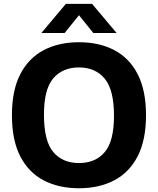

<svg xmlns="http://www.w3.org/2000/svg" viewBox="-20 -969 821 998"><path d="M390.5 9.5Q285 9.5 206.5 -31.8Q128 -73 85 -157Q42 -241 42 -370Q42 -499 85.2 -583Q128.5 -667 206.8 -708.2Q285 -749.5 390.5 -749.5Q496 -749.5 574.5 -708.2Q653 -667 696 -582.8Q739 -498.5 739 -370Q739 -241.5 695.8 -157.2Q652.5 -73 574 -31.8Q495.5 9.5 390.5 9.5ZM390.5 -121.5Q476 -121.5 524.2 -178.2Q572.5 -235 572.5 -366.5Q572.5 -503 523.8 -560.8Q475 -618.5 390.5 -618.5Q305.5 -618.5 257 -562Q208.5 -505.5 208.5 -373.5Q208.5 -236 256.8 -178.8Q305 -121.5 390.5 -121.5ZM195 -797.5 322.5 -949H458.5L586 -797.5H465L390.5 -890L316 -797.5Z"/></svg>

Font: Encode Sans
Style: Bold
Weight: 700
Designer: Multiple Designers
Foundry: Impallari Type
Version: Version 3.002; ttfautohint (v1.8.3) -l 8 -r 50 -G 200 -x 14 